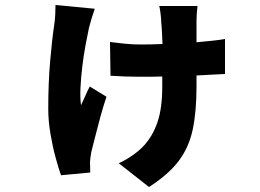

<svg xmlns="http://www.w3.org/2000/svg" viewBox="-20 -642 1040 768"><path d="M770 -618Q768 -603 767 -586Q766 -569 766 -556V-473Q799 -476 828.5 -479Q858 -482 880 -486V-346Q858 -345 829.5 -343.5Q801 -342 766 -340V-295Q766 -196 751 -124.5Q736 -53 695 1.5Q654 56 576 106L455 11Q480 0 508.5 -19.5Q537 -39 556 -60Q591 -98 610 -153.5Q629 -209 629 -296Q629 -305 629 -315Q629 -325 629 -336Q607 -335 583.5 -335Q560 -335 537 -335Q513 -335 482 -336Q451 -337 422 -339L420 -474Q442 -471 476 -467.5Q510 -464 541 -464Q563 -464 585.5 -464.5Q608 -465 630 -466Q629 -489 628 -511Q627 -533 625 -552Q625 -564 622.5 -585.5Q620 -607 617 -618ZM359 -607Q353 -590 346 -567Q339 -544 336 -531Q330 -504 322.5 -463.5Q315 -423 309.5 -378.5Q304 -334 302 -292.5Q300 -251 304 -221Q311 -235 320.5 -257Q330 -279 339 -296L406 -255Q393 -217 381.5 -174.5Q370 -132 360.5 -94.5Q351 -57 345 -33Q343 -23 341.5 -10.5Q340 2 340 7Q340 14 340.5 26Q341 38 341 48L224 59Q215 34 203 -9.5Q191 -53 182 -105.5Q173 -158 173 -207Q173 -309 180.5 -396.5Q188 -484 197 -543Q200 -563 201 -584Q202 -605 202 -622Z"/></svg>

Font: Source Han Sans CN Heavy
Style: Regular
Weight: 900
Designer: Ryoko NISHIZUKA 西塚涼子 (kana, bopomofo & ideographs); Paul D. Hunt (Latin, Greek & Cyrillic); Sandoll Communications 산돌커뮤니
Foundry: Adobe
Version: Version 2.000;hotconv 1.0.107;makeotfexe 2.5.65593